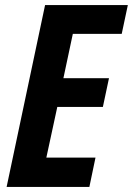

<svg xmlns="http://www.w3.org/2000/svg" viewBox="-20 -734 522 754"><path d="M6 0 157 -714H482L458 -601H266L229 -427H408L384 -314H205L162 -115H355L331 0Z"/></svg>

Font: Noto Sans Condensed
Style: Bold Italic
Weight: 700
Width: 3
Italic angle: -12°
Designer: Monotype Design Team
Foundry: Monotype Imaging Inc.
Version: Version 2.013; ttfautohint (v1.8.4.7-5d5b)